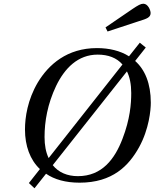

<svg xmlns="http://www.w3.org/2000/svg" viewBox="-20 -965 829 1030"><path d="M546 -818 557 -796 727 -852C766 -864 788 -871 788 -895C788 -910 774 -945 749 -945C735 -945 721 -937 691 -917ZM114 -270C114 -183 141 -108 194 -58L135 17L165 45L227 -33C272 -2 332 15 407 15C584 15 671 -76 726 -175C780 -273 789 -375 789 -414C789 -518 757 -592 705 -638L762 -710L730 -736L672 -663C625 -693 565 -707 500 -707C340 -707 241 -619 183 -523C128 -430 114 -336 114 -270ZM219 -230C219 -314 235 -407 281 -504C327 -599 398 -672 504 -672C560 -672 606 -655 637 -619L241 -117C226 -148 219 -186 219 -230ZM263 -79 661 -582C676 -552 684 -513 684 -466C684 -409 678 -326 637 -220C596 -113 528 -20 398 -20C341 -20 294 -40 263 -79Z"/></svg>

Font: Heuristica
Style: Italic
Weight: 400
Italic angle: -13°
Version: Version 1.0.1